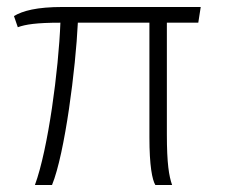

<svg xmlns="http://www.w3.org/2000/svg" viewBox="-20 -530 668 550"><path d="M458 -465H548L555 -510H160C85 -510 45 -499 20 -484L31 -452C53 -460 84 -465 153 -465C148 -331 118 -103 80 0H129C166 -90 197 -336 203 -465H408V-137C408 -55 416 -15 425 0H473C464 -26 458 -61 458 -145Z"/></svg>

Font: Chivo Light
Style: Regular
Weight: 300
Designer: Hector Gatti
Foundry: Omnibus-Type
Version: Version 1.003;PS 001.003;hotconv 1.0.70;makeotf.lib2.5.58329